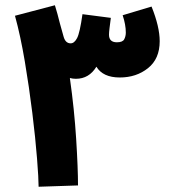

<svg xmlns="http://www.w3.org/2000/svg" viewBox="-20 -706 646 731"><path d="M277 0Q277 -65 270 -177Q263 -289 246 -409Q257 -406 269 -406Q319 -406 347 -452Q372 -411 436 -411Q499 -411 543.5 -446.5Q588 -482 588 -549Q588 -604 557 -681L447 -648Q459 -612 459 -582Q459 -568 453 -556.5Q447 -545 425 -545Q395 -545 395 -574Q395 -582 397 -599Q399 -616 402 -638L294 -652Q284 -581 273.5 -561Q263 -541 249 -541Q229 -541 222 -567L208 -617Q199 -654 189 -686L37 -646Q58 -570 74.5 -472Q91 -374 103 -276.5Q115 -179 121 -102.5Q127 -26 127 5Z"/></svg>

Font: Noto Sans Arabic Condensed Extra
Style: Regular
Weight: 800
Width: 3
Designer: Nadine Chahine - Monotype Design Team
Foundry: Monotype Imaging Inc.
Version: Version 1.902